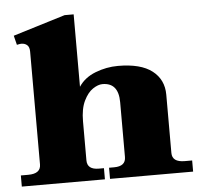

<svg xmlns="http://www.w3.org/2000/svg" viewBox="-51 -770 861 824"><g transform="rotate(-5 379.0 -358.5)"><path d="M748 -48V0H390V-48H412Q462 -48 462 -88V-324Q462 -408 393 -408Q374 -408 351.5 -393Q329 -378 312.5 -344Q296 -310 296 -256V-88Q296 -48 346 -48H368V0H10V-48H42Q96 -48 96 -88V-574Q96 -594 86 -602.5Q76 -611 61 -611Q56 -611 42 -608L32 -648L257 -717H296V-405Q321 -443 368.5 -461.5Q416 -480 466 -480Q564 -480 613 -442Q662 -404 662 -339V-88Q662 -48 716 -48Z"/></g></svg>

Font: Taviraj Black
Style: Regular
Weight: 900
Designer: Katatrad Team
Foundry: CadsonDemak
Version: Version 1.001